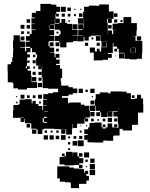

<svg xmlns="http://www.w3.org/2000/svg" viewBox="-20 -729 773 989"><path d="M717 -193H718V-149H691V-86H660V-57H612V-65H596V-31H568V-29H563V-4H529V-5H512V5H460V4H431V-9H414V-33H431V-39H414V-63H434V-73H441V-96H469V-98H503V-74H509V-67H524V-73H534V-93H558V-73H568V-71H590V-92H587V-121H586V-129H564V-153H586V-156H562V-155H537V-154H559V-128H533V-150H531V-126H501V-150H496V-131H476V-151H495V-158H473V-184H470V-157H443V-124H420V-119H434V-103H418V-117H415V-92H377V-70H355V-90H353V-64H351V-36H321V-63H288V-64H259V-66H205V-62H198V-39H174V-62H167V-66H141V-93H138V-94H109V-117H106V-101H86V-121H102V-123H85V-122H47V-160H49V-188H75V-192H81V-216H109V-218H143V-197H148V-209H164V-193H178V-183H198V-162H202V-185H222V-187H202V-215H222V-218H203V-244H228V-249H253V-254H279V-272H227V-275H200V-304H199V-330H195V-372H197V-386H195V-372H177V-390H191V-391H166V-431H171V-449H164V-460H145V-481H137V-460H120V-449H134V-433H120V-417H119V-388H113V-377H119V-388H133V-374H122V-365H140V-338H143V-306H171V-276H119V-268H73V-274H49V-300H45V-305H20V-364H19V-398H37V-410H43V-434H47V-460H48V-482H47V-520H50V-547H82V-520H85V-515H110V-487H85V-484H109V-465H115V-482H136V-488H113V-514H133V-519H114V-543H133V-554H143V-574H163V-577H142V-605H160V-607H142V-635H160V-639H144V-663H165V-672H188V-709H244V-705H270V-694H289V-668H270V-658H283V-644H269V-657H266V-633H288V-611H296V-631H316V-611H326V-606H351V-577H352V-575H380V-547H356V-545H380V-517H356V-511H327V-510H322V-485H290V-510H286V-491H266V-511H285V-518H263V-544H285V-552H292V-571H286V-576H261V-605H238V-603H258V-579H235V-574H259V-548H235V-545H260V-517H233V-514H230V-491H236V-484H259V-458H237V-456H261V-434H266V-451H286V-431H269V-422H287V-400H269V-394H289V-375H300V-327H293V-310H295V-288H333V-280H355V-273H378V-249H355V-242H333V-234H299V-225H330V-197H336V-201H396V-190H415V-184H439V-158H442V-185H469V-218H473V-244H494V-253H538V-248H549V-258H603V-257H632V-249H654V-219H675V-222H686V-241H706V-222H717ZM415 -540H411V-516H381V-546H405V-548H383V-574H405V-578H383V-604H409V-582H411V-633H410V-607H382V-635H408V-669H413V-694H437V-700H475V-699H491V-706H541V-670H565V-632H532V-610H535V-572H534V-551H535V-572H557V-553H563V-574H583V-575H560V-607H587V-610H616V-641H656V-610H685V-572H683V-544H660V-543H678V-519H684V-518H713V-454H711V-426H684V-423H648V-426H621V-454H619V-457H592V-478H583V-489H564V-509H561V-456H536V-451H556V-431H536V-421H509V-418H463V-458H443V-484H469V-464H479V-478H493V-464H501V-486H531V-511H529V-488H503V-514H526V-515H500V-543H498V-546H472V-545H447V-540H437V-520H415ZM293 -694H319V-668H293ZM327 -690H345V-672H327ZM363 -684H369V-678H363ZM393 -684H399V-678H393ZM387 -660H405V-642H387ZM567 -660H585V-642H567ZM314 -659V-643H298V-659ZM329 -658H343V-644H329ZM361 -656H371V-646H361ZM262 -631V-606H286V-609H264V-631ZM536 -631H556V-611H536ZM117 -630H135V-612H117ZM584 -629V-613H568V-629ZM601 -626H611V-616H601ZM340 -625V-617H332V-625ZM353 -604H379V-578H353ZM86 -601H106V-581H86ZM117 -600H135V-582H117ZM555 -600V-582H537V-600ZM234 -599H232V-580H234ZM103 -568V-554H89V-568ZM132 -567V-555H120V-567ZM271 -556V-566H281V-556ZM498 -519H474V-543H498ZM707 -520H685V-542H707ZM86 -541H106V-521H86ZM451 -526V-536H461V-526ZM236 -511H256V-491H236ZM418 -509H434V-493H418ZM478 -509H494V-493H478ZM679 -459V-483H657V-482H677V-460H655V-480H653V-459ZM283 -478V-464H269V-478ZM583 -464H569V-478H583ZM619 -428H593V-454H619ZM150 -435V-447H162V-435ZM578 -443V-439H574V-443ZM164 -403H148V-419H164ZM132 -417V-405H120V-417ZM161 -386V-376H151V-386ZM164 -343H148V-359H164ZM178 -359H194V-343H178ZM167 -310H145V-332H167ZM194 -313H178V-329H194ZM197 -280H175V-302H197ZM407 -272V-250H385V-272ZM445 -272H467V-250H445ZM432 -267V-255H420V-267ZM86 -221V-241H106V-221ZM176 -241H196V-221H176ZM119 -224V-238H133V-224ZM149 -224V-238H163V-224ZM673 -238V-224H659V-238ZM63 -228V-234H69V-228ZM453 -228V-234H459V-228ZM466 -191H446V-211H466ZM191 -206V-196H181V-206ZM70 -197H62V-205H70ZM592 -161V-172H591V-161ZM207 -155H227V-157H207ZM445 -152H467V-130H445ZM221 -127H207V-121H221ZM535 -100V-122H557V-100ZM200 -120V-100H205V-96H221V-101H206V-120ZM568 -119H584V-103H568ZM463 -118V-104H449V-118ZM509 -118H523V-104H509ZM482 -107V-115H490V-107ZM135 -72H117V-90H135ZM568 -89H584V-73H568ZM509 -88H523V-74H509ZM423 -78V-84H429V-78ZM394 -79V-83H398V-79ZM167 -40H145V-62H167ZM295 -40V-62H317V-40ZM210 -45V-57H222V-45ZM270 -45V-57H282V-45ZM241 -46V-56H251V-46ZM401 -46H391V-56H401ZM318 -9H294V-33H318ZM227 -10H205V-32H227ZM257 -10H235V-32H257ZM285 -12H267V-30H285ZM404 -13H388V-29H404ZM359 -14V-28H373V-14ZM331 -16V-26H341V-16ZM411 24H381V-6H411ZM378 21H354V-3H378ZM342 15H330V3H342ZM341 34V44H331V34ZM287 118V80H312V76H299V62H313V75H320V53H352V75H353V56H379V77H387V60H405V78H388V86H409V112H388V120H405V138H387V121H360V123H312V118ZM439 82H413V56H439ZM445 110V88H467V110ZM420 93H432V105H420ZM469 142H443V116H469ZM429 126V132H423V126ZM434 167H425V177H438V201H425V218H387V240H345V213H342V210H315V207H288V190H275V128H337V134H361V139H386V142H413V160H418V151H434ZM470 173H442V145H470Z"/></svg>

Font: Rubik-Storm
Style: Regular
Weight: 400
Designer: NaN (generative design), Hubert & Fischer (Rubik source font outlines)
Foundry: NaN, Hubert & Fischer
Version: Version 1.000